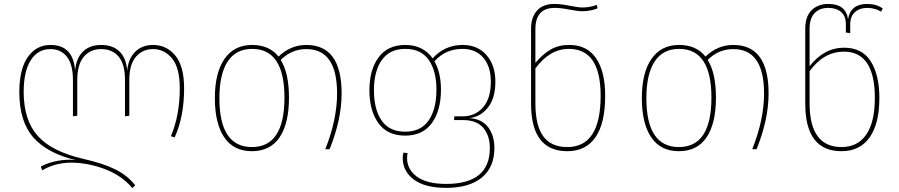

<svg xmlns="http://www.w3.org/2000/svg" viewBox="-20 -757 4561 974"><path d="M756 -529Q825 -529 869.5 -475Q914 -421 914 -309Q914 -165 866 -60L847 -66Q892 -173 892 -308Q892 -413 853 -460.5Q814 -508 756 -508Q703 -508 669.5 -469Q636 -430 636 -351V-170L614 -167V-352Q614 -431 582 -469.5Q550 -508 493 -508Q438 -508 405 -469Q372 -430 372 -351V-170L350 -167V-351Q350 -431 319 -469.5Q288 -508 236 -508Q172 -508 136 -451.5Q100 -395 100 -289Q101 -146 172 -67Q243 12 403 49Q501 71 563.5 101.5Q626 132 666 183L651 197Q603 139 527 107Q451 75 369 69Q270 62 194 107L187 88Q221 69 269 59.5Q317 50 364 55Q220 21 149 -60Q78 -141 78 -290Q78 -406 121 -467.5Q164 -529 236 -529Q352 -529 361 -398Q366 -461 400.5 -495Q435 -529 493 -529Q553 -529 587 -495Q621 -461 625 -398Q631 -460 666 -494.5Q701 -529 756 -529Z M1534 -529Q1713 -529 1713 -283Q1713 -151 1652 0H1630Q1690 -150 1690 -283Q1690 -508 1534 -508Q1459 -508 1404 -453Q1446 -386 1446 -262Q1446 -131 1398.5 -60.5Q1351 10 1258 10Q1165 10 1117.5 -60.5Q1070 -131 1070 -259Q1070 -388 1119 -458.5Q1168 -529 1259 -529Q1346 -529 1393 -470Q1454 -529 1534 -529ZM1423 -262Q1423 -509 1259 -509Q1177 -509 1135 -445Q1093 -381 1093 -259Q1093 -11 1258 -11Q1423 -11 1423 -262Z M2360 -158Q2424 -154 2456 -112Q2488 -70 2488 -6Q2488 91 2424.5 143.5Q2361 196 2243 196Q2135 196 2079 153.5Q2023 111 2023 45Q2023 27 2027 17L2048 20Q2045 29 2045 44Q2045 103 2095.5 139.5Q2146 176 2243 176Q2465 176 2465 -6Q2465 -69 2431.5 -108.5Q2398 -148 2327 -148H2283L2285 -167H2329Q2390 -167 2430 -212Q2470 -257 2470 -342Q2470 -420 2431.5 -464.5Q2393 -509 2326 -509Q2240 -509 2184 -446Q2217 -388 2217 -302Q2217 -197 2171 -133Q2125 -69 2035 -69Q1945 -69 1899.5 -132.5Q1854 -196 1854 -299Q1854 -403 1900.5 -466Q1947 -529 2036 -529Q2126 -529 2175 -461Q2236 -529 2327 -529Q2403 -529 2448 -477.5Q2493 -426 2493 -343Q2493 -258 2454.5 -210.5Q2416 -163 2360 -158ZM2194 -302Q2194 -397 2155 -453Q2116 -509 2036 -509Q1957 -509 1917 -452.5Q1877 -396 1877 -299Q1877 -202 1916 -145.5Q1955 -89 2035 -89Q2115 -89 2154.5 -146Q2194 -203 2194 -302Z M2868 -529Q2958 -529 3004 -461.5Q3050 -394 3050 -271Q3050 -132 3001 -61Q2952 10 2858 10Q2674 10 2674 -231V-612Q2674 -669 2704 -703Q2734 -737 2792 -737Q2824 -737 2869 -728Q2914 -719 2934 -719Q2972 -719 3007 -732L3012 -715Q2976 -700 2934 -700Q2911 -700 2867.5 -708.5Q2824 -717 2794 -717Q2696 -717 2696 -609V-438Q2733 -482 2773 -505.5Q2813 -529 2868 -529ZM2858 -11Q3027 -11 3027 -271Q3027 -509 2866 -509Q2769 -509 2696 -410V-234Q2696 -120 2736 -65.5Q2776 -11 2858 -11Z M3700 -529Q3879 -529 3879 -283Q3879 -151 3818 0H3796Q3856 -150 3856 -283Q3856 -508 3700 -508Q3625 -508 3570 -453Q3612 -386 3612 -262Q3612 -131 3564.5 -60.5Q3517 10 3424 10Q3331 10 3283.5 -60.5Q3236 -131 3236 -259Q3236 -388 3285 -458.5Q3334 -529 3425 -529Q3512 -529 3559 -470Q3620 -529 3700 -529ZM3589 -262Q3589 -509 3425 -509Q3343 -509 3301 -445Q3259 -381 3259 -259Q3259 -11 3424 -11Q3589 -11 3589 -262Z M4293 -589 4271 -592V-633Q4271 -676 4246.5 -696.5Q4222 -717 4182 -717Q4138 -717 4112.5 -690.5Q4087 -664 4087 -611V-421Q4160 -515 4262 -515Q4354 -515 4397.5 -445.5Q4441 -376 4441 -260Q4441 -130 4391.5 -60Q4342 10 4249 10Q4065 10 4065 -231V-612Q4065 -674 4097.5 -705.5Q4130 -737 4182 -737Q4271 -737 4282 -660Q4295 -737 4379 -737Q4426 -737 4458 -714L4450 -698Q4417 -717 4379 -717Q4341 -717 4317 -695.5Q4293 -674 4293 -631ZM4261 -495Q4159 -495 4087 -396V-233Q4087 -11 4249 -11Q4331 -11 4374.5 -74.5Q4418 -138 4418 -260Q4418 -495 4261 -495Z"/></svg>

Font: FiraGO Thin
Style: Regular
Weight: 100
Designer: bBox Type
Foundry: bBox Type GmbH
Version: Version 1.001;PS 001.001;hotconv 1.0.88;makeotf.lib2.5.64775